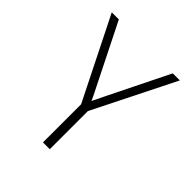

<svg xmlns="http://www.w3.org/2000/svg" viewBox="-199 -864 997 997"><g transform="rotate(45 300.0 -365.0)"><path d="M275 0V-280L50 -730H102L267 -400Q278 -378 287.5 -359Q297 -340 301 -330Q306 -339 315 -358.5Q324 -378 335 -400L498 -730H550L325 -280V0Z"/></g></svg>

Font: NKDuy Mono Thin
Style: Regular
Weight: 100
Monospace: yes
Designer: NKDuy
Foundry: NKDuy
Version: Version 2.251; ttfautohint (v1.8.4.7-5d5b)